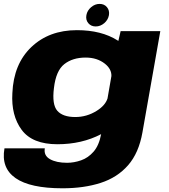

<svg xmlns="http://www.w3.org/2000/svg" viewBox="-39 -754 887 1009"><path d="M289.5 235.5Q119.5 235.5 42.8 182Q-34 128.5 -15.5 25.5H196.5Q190 63.5 223.8 82.5Q257.5 101.5 313.5 101.5Q350 101.5 387.2 88.5Q424.5 75.5 453 42.8Q481.5 10 492.5 -49Q391 4 262.5 4Q131 4 75 -71.5Q19 -147 26 -264.5Q32.5 -418 125.8 -506.8Q219 -595.5 365 -595.5Q494 -595.5 579 -541.5Q581 -540 583 -539L595 -590.5H803.5L709.5 -58Q690.5 50 634 114.5Q577.5 179 489.8 207.2Q402 235.5 289.5 235.5ZM546.5 -354.5Q547.5 -391 512.5 -419Q471.5 -451.5 411 -451.5Q343 -451.5 299 -417Q255 -382.5 244.5 -291.5Q233.5 -204.5 262.2 -171.8Q291 -139 356.5 -139Q417 -139 469 -171.5Q514 -199.5 526 -236.5ZM464 -615Q439.5 -615 425 -632.2Q410.5 -649.5 415 -674.5Q419.5 -699 439.8 -716.2Q460 -733.5 484.5 -733.5Q509 -733.5 523.2 -716.2Q537.5 -699 533.5 -674.5Q529 -649.5 508.8 -632.2Q488.5 -615 464 -615Z"/></svg>

Font: Anybody ExtraExpanded ExtraBold
Style: Italic
Weight: 800
Width: 8
Italic angle: -10°
Designer: Tyler Finck
Foundry: Etcetera Type Company
Version: Version 1.010; ttfautohint (v1.8.3) -l 8 -r 50 -G 200 -x 14 